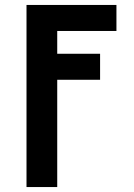

<svg xmlns="http://www.w3.org/2000/svg" viewBox="-20 -540 540 775"><path d="M87 215V-520H450V-415H211V-323H384V-218H211V215Z"/></svg>

Font: Iosevka Term Curly Extrabold
Style: Regular
Weight: 800
Designer: Belleve Invis
Foundry: Belleve Invis
Version: Version 32.3.0